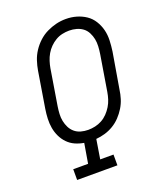

<svg xmlns="http://www.w3.org/2000/svg" viewBox="-138 -835 776 923"><g transform="rotate(-20 250.0 -373.0)"><path d="M96 0V-55H172L189 -156Q165 -160 144 -169.5Q123 -179 107 -195.5Q91 -212 81 -233Q71 -254 67 -277Q63 -300 64 -324.5Q65 -349 69 -374L99 -558Q103 -582 111 -606.5Q119 -631 133.5 -653Q148 -675 167.5 -693Q187 -711 210.5 -722.5Q234 -734 258.5 -740Q283 -746 309 -746Q337 -746 363 -738.5Q389 -731 410.5 -716.5Q432 -702 446 -679.5Q460 -657 466.5 -631.5Q473 -606 472 -578Q471 -550 467 -522L436 -339Q433 -316 426 -293.5Q419 -271 406.5 -250.5Q394 -230 377 -212Q360 -194 339 -181.5Q318 -169 295.5 -162.5Q273 -156 250 -154L234 -55H302V0ZM229 -208Q247 -208 265 -212Q283 -216 299.5 -225Q316 -234 329.5 -248Q343 -262 353 -278.5Q363 -295 368.5 -312.5Q374 -330 377 -348L407 -531Q410 -550 411 -569.5Q412 -589 408.5 -606.5Q405 -624 396.5 -640.5Q388 -657 374 -667.5Q360 -678 342 -683Q324 -688 305 -688Q287 -688 269 -684Q251 -680 235 -670.5Q219 -661 205.5 -647.5Q192 -634 182.5 -617.5Q173 -601 167.5 -583.5Q162 -566 159 -549L129 -365Q126 -346 125 -327Q124 -308 127.5 -290.5Q131 -273 139 -257Q147 -241 160.5 -229.5Q174 -218 192 -213Q210 -208 229 -208Z"/></g></svg>

Font: Iosevka Curly Slab LtObl
Style: Regular
Weight: 300
Italic angle: -9°
Monospace: yes
Designer: Belleve Invis
Foundry: Belleve Invis
Version: Version 11.0.0; ttfautohint (v1.8.3)